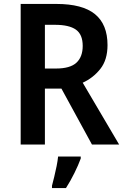

<svg xmlns="http://www.w3.org/2000/svg" viewBox="-20 -734 631 975"><path d="M266 -714Q399 -714 462.5 -662Q526 -610 526 -505Q526 -430 489.5 -384Q453 -338 400 -314L585 0H447L292 -284H208V0H85V-714ZM259 -608H208V-386H264Q336 -386 368 -415.5Q400 -445 400 -501Q400 -559 365.5 -583.5Q331 -608 259 -608ZM390 71Q378 104 358 144.5Q338 185 315 221H244V209Q249 190 255.5 163.5Q262 137 267.5 109.5Q273 82 275 61H390Z"/></svg>

Font: Noto Sans Malayalam SemiCondensed SemiBold
Style: Regular
Weight: 600
Width: 4
Designer: Jelle Bosma - Monotype Design Team
Foundry: Monotype Imaging Inc.
Version: Version 2.104; ttfautohint (v1.8.4.7-5d5b)